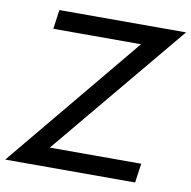

<svg xmlns="http://www.w3.org/2000/svg" viewBox="-109 -759 833 836"><g transform="rotate(10 307.5 -341.0)"><path d="M647 -682.1 149.9 -85H554.2L542 0H-32.2L462.9 -597.2H75.2L86.9 -682.1Z"/></g></svg>

Font: Myanmar Pyu Pro
Style: Regular
Weight: 400
Designer: Khon Soe Zaw Thu
Foundry: PaOh Unicode
Version: Version 2.00 April 29, 2017